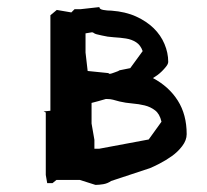

<svg xmlns="http://www.w3.org/2000/svg" viewBox="-20 -503 583 541"><path d="M411 -283Q416 -286 423 -291Q430 -296 436.5 -302.5Q443 -309 448.5 -316Q454 -323 454 -329Q454 -354 443.5 -379Q433 -404 413 -423.5Q393 -443 363.5 -456.5Q334 -470 294 -473Q282 -473 271 -475Q260 -477 260 -483L206 -477H190L181 -468L140 -475L122 -460V-191L103 -189L109 -186V-10L113 13H128L139 4H205L249 18Q259 18 271 16Q283 14 293 7L402 -29Q412 -33 429.5 -42Q447 -51 464 -63Q481 -75 493.5 -91.5Q506 -108 506 -125Q506 -180 481 -219.5Q456 -259 411 -283ZM227 -303 221 -355V-409Q238 -412 239 -412Q241 -412 242 -411.5Q243 -411 245 -409.5Q247 -408 252 -406.5Q257 -405 267 -403Q283 -399 301 -398Q319 -397 335 -394.5Q351 -392 363.5 -384Q376 -376 382 -359L347 -311L317 -305Q316 -304 312.5 -302.5Q309 -301 304.5 -299.5Q300 -298 296 -296.5Q292 -295 289 -295Q286 -295 286 -297ZM238 -213Q247 -215 257 -218Q267 -221 278 -224H282Q291 -224 298.5 -222Q306 -220 317 -217Q334 -213 352.5 -211.5Q371 -210 387.5 -206Q404 -202 417 -192Q430 -182 435 -160L399 -110L260 -84H246V-109L238 -155Z"/></svg>

Font: Dokdo
Style: Regular
Weight: 400
Version: Version 2.00